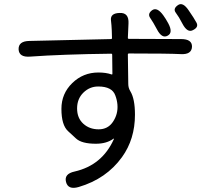

<svg xmlns="http://www.w3.org/2000/svg" viewBox="-20 -839 1040 919"><path d="M357 56Q306 71 296 32Q286 -7 337 -18Q469 -48 525 -173Q527 -178 523 -175Q490 -151 439 -151Q371 -151 344 -176Q325 -194 306 -211Q274 -240 274 -318Q274 -391 326 -441.5Q378 -492 451 -492Q487 -492 513 -483Q518 -481 518 -486L517 -577Q517 -582 512 -582Q276 -579 124 -568Q71 -564 69 -603Q68 -642 120 -643L511 -652Q516 -652 516 -657L515 -693Q514 -718 511 -743Q508 -776 553 -777Q598 -779 595 -726L592 -658Q592 -653 597 -653L847 -652Q900 -652 899 -615Q897 -577 845 -580Q787 -583 606 -583H597Q592 -583 592 -578L594 -437Q594 -418 604 -402Q626 -366 626 -290Q626 -173 564 -87Q489 17 357 56ZM520 -255Q546 -293 542 -339Q540 -361 532 -382Q517 -425 450 -425Q409 -425 379 -395.5Q349 -366 349 -320Q349 -274 378.5 -247Q408 -220 452 -220Q496 -220 520 -255ZM782 -668Q755 -653 731 -699Q713 -733 699 -753Q685 -773 708 -790Q732 -807 762 -765Q773 -750 785 -728Q810 -682 782 -668ZM904 -695Q877 -680 853 -726Q836 -759 821.5 -778Q807 -797 831 -814Q855 -832 884 -788Q909 -752 920.5 -730.5Q932 -709 904 -695Z"/></svg>

Font: Resource Han Rounded HK
Style: Regular
Weight: 400
Designer: Cyano Hao (round all glyphs); Ryoko NISHIZUKA  (kana, bopomofo & ideographs); Paul D. Hunt (Latin, Greek & Cyrillic); Sa
Foundry: Cyano Hao
Version: 0.990